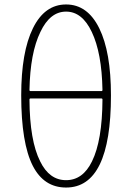

<svg xmlns="http://www.w3.org/2000/svg" viewBox="-20 -827 591 860"><path d="M276 13Q177 13 127 -84Q75 -186 75 -400Q75 -594 127.5 -700.5Q180 -807 276 -807Q372 -807 424.5 -700.5Q477 -594 477 -400Q477 13 276 13ZM392 -104Q438 -197 439 -381Q439 -386 434 -386H117Q112 -386 112 -381Q113 -197 160 -104Q201 -20 276 -20Q351 -20 392 -104ZM112 -424Q112 -419 117 -419H434Q439 -419 439 -424Q436 -590 391 -684Q348 -775 276 -775Q204 -775 161 -684Q115 -590 112 -424Z"/></svg>

Font: Resource Han Rounded KR ExtraLight
Style: Regular
Weight: 250
Designer: Cyano Hao (round all glyphs); Ryoko NISHIZUKA 西塚涼子 (kana, bopomofo & ideographs); Paul D. Hunt (Latin, Greek & Cyrillic)
Foundry: Cyano Hao
Version: 0.990